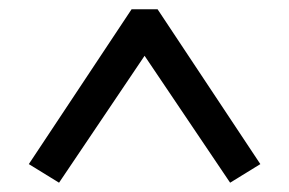

<svg xmlns="http://www.w3.org/2000/svg" viewBox="-20 -732 622 413"><path d="M107 -339 42 -379 263 -712H319L540 -379L475 -339L291 -612Z"/></svg>

Font: Literata Medium
Style: Regular
Weight: 500
Designer: Latin by Veronika Burian and Jose Scaglione. Greek by Irene Vlachou. Cyrillic by Vera Evstafieva.
Foundry: TypeTogether
Version: Version 3.103; ttfautohint (v1.8.4.7-5d5b);gftools[0.9.29]